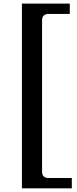

<svg xmlns="http://www.w3.org/2000/svg" viewBox="-20 -865 421 1052"><path d="M362.3 -845.2V-788.6H246.1Q210.4 -788.6 210.4 -752.9V74.7Q210.4 110.4 246.1 110.4H373.5V167H100.1V-845.2Z"/></svg>

Font: Cardo
Style: Bold
Weight: 700
Designer: David J. Perry
Foundry: David J. Perry
Version: Version 1.0011